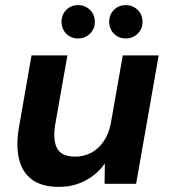

<svg xmlns="http://www.w3.org/2000/svg" viewBox="-20 -717 661 749"><path d="M209 12Q144 12 105.5 -16Q67 -44 54.5 -95.5Q42 -147 53 -215L103 -501H243L195 -229Q186 -170 203 -138Q220 -106 274 -106Q307 -106 335.5 -121Q364 -136 384 -165Q404 -194 412 -234L459 -501H599L511 0H388L389 -79Q360 -38 314 -13Q268 12 209 12ZM284 -567Q257 -567 238.5 -585.5Q220 -604 220 -632Q220 -660 238.5 -678.5Q257 -697 284 -697Q312 -697 331 -678.5Q350 -660 350 -632Q350 -604 331 -585.5Q312 -567 284 -567ZM470 -567Q443 -567 424.5 -585.5Q406 -604 406 -632Q406 -660 424.5 -678.5Q443 -697 470 -697Q498 -697 517 -678.5Q536 -660 536 -632Q536 -604 517 -585.5Q498 -567 470 -567Z"/></svg>

Font: DM Sans 18pt ExtraBold
Style: Italic
Weight: 800
Italic angle: -10°
Designer: Colophon Foundry, Jonny Pinhorn
Foundry: Colophon Foundry
Version: Version 4.004;gftools[0.9.30]